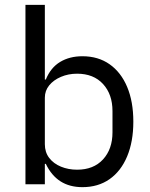

<svg xmlns="http://www.w3.org/2000/svg" viewBox="-20 -760 620 792"><path d="M85 0V-740H165V-432H169Q189 -481 228 -504.5Q267 -528 320 -528Q385 -528 432 -495Q479 -462 504.5 -401.5Q530 -341 530 -258Q530 -176 504.5 -115Q479 -54 432 -21Q385 12 320 12Q267 12 229.5 -12Q192 -36 169 -84H165V0ZM298 -60Q366 -60 405 -102.5Q444 -145 444 -214V-302Q444 -371 405 -413.5Q366 -456 298 -456Q262 -456 231.5 -443Q201 -430 183 -408Q165 -386 165 -357V-165Q165 -132 183 -108.5Q201 -85 231.5 -72.5Q262 -60 298 -60Z"/></svg>

Font: IBM Plex Sans
Style: Regular
Weight: 400
Designer: Mike Abbink, Paul van der Laan, Pieter van Rosmalen
Foundry: Bold Monday
Version: Version 3.201